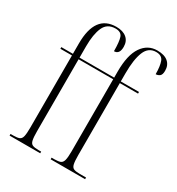

<svg xmlns="http://www.w3.org/2000/svg" viewBox="-183 -888 926 1004"><g transform="rotate(30 280.5 -386.0)"><path d="M26 0V-10H43Q67 -10 79 -15Q91 -20 95 -37.5Q99 -55 99 -91V-526H29V-536H99V-598Q99 -772 226 -772Q266 -772 288.5 -753Q311 -734 311 -700Q311 -655 278 -655Q278 -712 269.5 -737Q261 -762 227 -762Q177 -762 158 -719.5Q139 -677 139 -604V-536H348V-573Q348 -673 382 -722.5Q416 -772 473 -772Q516 -772 538.5 -753Q561 -734 561 -700Q561 -676 550.5 -668Q540 -660 527 -660Q527 -708 517 -735Q507 -762 472 -762Q426 -762 407 -715.5Q388 -669 388 -585V-536H498V-526H388V-91Q388 -55 392 -37.5Q396 -20 408 -15Q420 -10 444 -10H482V0H274V-10H292Q315 -10 327 -15Q339 -20 343.5 -37.5Q348 -55 348 -91V-526H139V-91Q139 -55 143 -37.5Q147 -20 159 -15Q171 -10 195 -10H211V0Z"/></g></svg>

Font: Noto Serif Display ExtraCondensed ExtraLight
Style: Regular
Weight: 200
Width: 2
Designer: Monotype Design Team
Foundry: Monotype Imaging Inc.
Version: Version 2.009